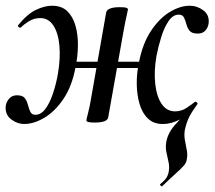

<svg xmlns="http://www.w3.org/2000/svg" viewBox="-31 -419 748 669"><path d="M534 230Q532 231 528.5 227.5Q525 224 528 222Q544 209 550 198.5Q556 188 557 178Q560 161 556 144.5Q552 128 548.5 110Q545 92 549 72Q556 40 583.5 11Q611 -18 648 -64L656 -55Q637 -29 628 -11Q619 7 613 34Q610 53 613.5 70.5Q617 88 620 104.5Q623 121 620 135Q619 147 610 157.5Q601 168 582.5 184.5Q564 201 534 230ZM54 13Q29 13 7.5 -3.5Q-14 -20 -11 -50Q-9 -64 1 -75.5Q11 -87 28 -87Q48 -87 55.5 -77Q63 -67 66.5 -53Q70 -39 75 -29Q80 -19 92 -19Q112 -19 127.5 -40Q143 -61 154 -94.5Q165 -128 171 -163Q180 -216 176 -260Q172 -304 155 -330Q138 -356 109 -356Q87 -356 69 -344.5Q51 -333 41 -323Q39 -321 34.5 -324.5Q30 -328 32 -331Q65 -371 95 -385Q125 -399 150 -399Q184 -399 203.5 -380Q223 -361 232 -329.5Q241 -298 240.5 -260Q240 -222 232 -184Q220 -119 190.5 -75Q161 -31 124 -9Q87 13 54 13ZM299 8Q282 8 276 6Q270 4 270 1Q270 -3 276 -26Q282 -49 286 -74L339 -376Q344 -394 386 -394Q405 -394 410 -391.5Q415 -389 415 -387Q415 -385 412 -372.5Q409 -360 405.5 -342.5Q402 -325 399 -308L346 -10Q343 8 299 8ZM189 -182 193 -204H499L495 -182ZM539 13Q506 14 485.5 -5Q465 -24 455.5 -56Q446 -88 445.5 -126Q445 -164 453 -201Q466 -268 495.5 -312Q525 -356 561 -377.5Q597 -399 630 -399Q656 -399 677.5 -383Q699 -367 696 -338Q694 -323 684.5 -312.5Q675 -302 658 -302Q638 -302 630 -311.5Q622 -321 618.5 -334.5Q615 -348 610 -358Q605 -368 592 -368Q572 -368 557 -346.5Q542 -325 531.5 -292Q521 -259 514 -223Q505 -170 510 -126Q515 -82 532.5 -56.5Q550 -31 579 -31Q601 -31 619 -43Q637 -55 648 -64Q650 -66 654.5 -62.5Q659 -59 656 -55Q623 -16 593.5 -1.5Q564 13 539 13Z"/></svg>

Font: Cormorant SemiBold
Style: Italic
Weight: 600
Italic angle: -10°
Designer: Christian Thalmann (Catharsis Fonts)
Foundry: Catharsis Fonts
Version: Version 4.000